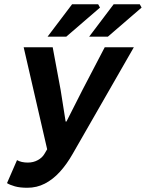

<svg xmlns="http://www.w3.org/2000/svg" viewBox="-20 -875 689 907"><path d="M109.2 12Q74 12 50.3 5.3Q26.7 -1.4 13.1 -9.9L60.4 -118.6Q80.7 -107 111.2 -107Q137.4 -107 158.2 -118.4Q179.1 -129.8 189.2 -146.8L202.8 -169.8L91.8 -651.8H228.9L266.4 -450.2L290 -301H294L369.6 -450.2L474.8 -651.8H612.3L323.6 -148.6Q295.4 -99 262.6 -63Q229.8 -27.1 191.8 -7.6Q153.8 12 109.2 12ZM204.7 -701.8 320.4 -854.7H443.8L452.4 -839.2L293.1 -701.8ZM401.2 -701.8 516.8 -854.7H640.3L648.9 -839.2L489.6 -701.8Z"/></svg>

Font: Source Sans 3
Style: Italic
Weight: 200
Italic angle: -11°
Designer: Paul D. Hunt
Foundry: Adobe
Version: Version 3.046;hotconv 1.0.118;makeotfexe 2.5.65603